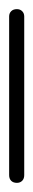

<svg xmlns="http://www.w3.org/2000/svg" viewBox="-20 -400 73 420"><path d="M0 -17H33V-364H0ZM17 -33Q9 -33 4.5 -28.5Q0 -24 0 -17Q0 -9 4.5 -4.5Q9 0 17 0Q24 0 28.5 -4.5Q33 -9 33 -17Q33 -24 28.5 -28.5Q24 -33 17 -33ZM17 -380Q9 -380 4.5 -375.5Q0 -371 0 -364Q0 -356 4.5 -351.5Q9 -347 17 -347Q24 -347 28.5 -351.5Q33 -356 33 -364Q33 -371 28.5 -375.5Q24 -380 17 -380Z"/></svg>

Font: Wavefont Light
Style: Regular
Weight: 300
Version: Version 3.004;gftools[0.9.33]